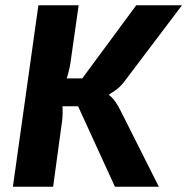

<svg xmlns="http://www.w3.org/2000/svg" viewBox="-20 -710 712 730"><path d="M672 -690 455 -403Q442 -385 426.5 -372.5Q411 -360 396 -352L395 -348Q407 -340 419 -322.5Q431 -305 439 -288L584 0H417L253 -358L498 -690ZM279 -690 250 -486Q246 -453 236.5 -421Q227 -389 210 -356Q217 -327 218 -295Q219 -263 214 -235L182 0H29L126 -690ZM315 -412 301 -306H178L192 -412Z"/></svg>

Font: Exo 2
Style: Bold Italic
Weight: 700
Italic angle: -8°
Designer: Natanael Gama
Foundry: Natanael Gama
Version: Version 2.010